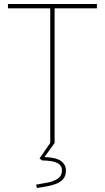

<svg xmlns="http://www.w3.org/2000/svg" viewBox="-20 -720 528 967"><path d="M233 0V-678H20V-700H468V-678H255V0ZM166 227 162 210Q192 205 222 199Q252 193 272 179Q292 165 292 138Q292 116 276 105.5Q260 95 237 91.5Q214 88 192 88L179 78L233 0H255L204 71Q263 73 287.5 91Q312 109 312 139Q312 166 298.5 181.5Q285 197 263.5 205.5Q242 214 216.5 218.5Q191 223 166 227Z"/></svg>

Font: Lexend Deca Thin
Style: Regular
Weight: 250
Designer: Bonnie Shaver-Troup, Thomas Jockin
Foundry: Lexend
Version: Version 1.007